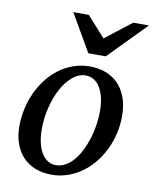

<svg xmlns="http://www.w3.org/2000/svg" viewBox="-83 -783 689 858"><g transform="rotate(10 261.5 -354.0)"><path d="M374 -304.2Q374 -339.8 367.2 -367.2Q360.4 -394.5 348.6 -413.1Q336.9 -431.6 320.6 -441.4Q304.2 -451.2 285.2 -451.2Q252.4 -451.2 224.4 -427.5Q196.3 -403.8 175.8 -365.5Q155.3 -327.1 143.6 -279.1Q131.8 -231 131.8 -182.1Q131.8 -145 138.7 -117.2Q145.5 -89.4 157.7 -70.6Q169.9 -51.8 186 -42.5Q202.1 -33.2 221.2 -33.2Q244.6 -33.2 265.4 -45.2Q286.1 -57.1 303 -77.4Q319.8 -97.7 333 -124.5Q346.2 -151.4 355.5 -181.4Q364.7 -211.4 369.4 -243.2Q374 -274.9 374 -304.2ZM475.1 -299.8Q475.1 -259.3 466.1 -220.5Q457 -181.6 440.2 -147Q423.3 -112.3 399.7 -83.3Q376 -54.2 346.4 -33Q316.9 -11.7 282.2 0.2Q247.6 12.2 209 12.2Q168 12.2 134.8 -1Q101.6 -14.2 78.6 -38.8Q55.7 -63.5 43.2 -98.4Q30.8 -133.3 30.8 -176.8Q30.8 -217.3 39.6 -256.6Q48.3 -295.9 64.7 -331.1Q81.1 -366.2 104.5 -396.2Q127.9 -426.3 157.5 -448Q187 -469.7 221.9 -481.9Q256.8 -494.1 295.9 -494.1Q332 -494.1 364.5 -482.9Q397 -471.7 421.6 -447.8Q446.3 -423.8 460.7 -387.2Q475.1 -350.6 475.1 -299.8ZM356.9 -550.8H277.8L179.7 -720.2H250L333 -627.9L451.7 -720.2H522.9Z"/></g></svg>

Font: Charis SIL Am
Style: Italic
Weight: 400
Italic angle: -11°
Foundry: SIL International
Version: Version 5.000